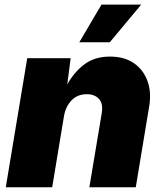

<svg xmlns="http://www.w3.org/2000/svg" viewBox="-20 -792 689 812"><path d="M250.5 -300.3 200.7 0H4.4L95.2 -545.9H278.8L264.6 -435.1Q293.9 -487.8 337.4 -520.3Q380.9 -552.7 445.3 -552.7Q505.9 -552.7 546.4 -524.7Q586.9 -496.6 604 -448.7Q621.1 -400.9 610.8 -341.3L554.2 0H357.9L410.2 -313Q417 -353.5 398.7 -373.5Q380.4 -393.6 347.2 -393.6Q307.1 -393.6 282.2 -367.2Q257.3 -340.8 250.5 -300.3ZM315.4 -613.3 409.2 -772.5H577.1L444.3 -613.3Z"/></svg>

Font: Inter Black
Style: Italic
Weight: 900
Italic angle: -9.39999°
Designer: Rasmus Andersson
Foundry: rsms
Version: Version 4.000;git-a52131595